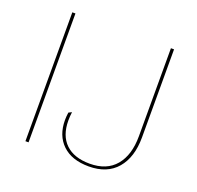

<svg xmlns="http://www.w3.org/2000/svg" viewBox="-119 -787 949 924"><g transform="rotate(20 356.0 -325.0)"><path d="M115 0H99V-660H115ZM620 -209Q620 -107 570 -48.5Q520 10 426 10Q339 10 291 -36Q243 -82 243 -161Q243 -179 246 -200L262 -208Q259 -186 259 -165Q259 -87 302.5 -45.5Q346 -4 426 -4Q513 -4 558.5 -58.5Q604 -113 604 -209V-660H620Z"/></g></svg>

Font: Work Sans Thin
Style: Regular
Weight: 260
Designer: Wei Huang
Foundry: Wei Huang
Version: Version 1.500